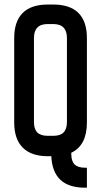

<svg xmlns="http://www.w3.org/2000/svg" viewBox="-20 -702 455 864"><path d="M300.8 -14.6Q300.8 -12.7 300.8 -8.8Q300.8 22.5 315.4 38.1Q331.1 52.7 362.3 52.7Q365.2 52.7 371.1 52.7Q371.1 83 371.1 142.6Q368.2 142.6 362.3 142.6Q290 142.6 252 107.4Q213.9 71.3 210.9 1Q206.1 1 196.3 1Q121.1 1 83 -37.1Q43.9 -75.2 43.9 -151.4Q43.9 -163.1 43.9 -178.7Q43.9 -222.7 43.9 -293Q43.9 -372.1 43.9 -530.3Q43.9 -605.5 82 -643.6Q120.1 -681.6 195.3 -681.6Q203.1 -681.6 219.7 -681.6Q294.9 -681.6 333 -643.6Q371.1 -605.5 371.1 -530.3Q371.1 -403.3 371.1 -151.4Q371.1 -99.6 353.5 -65.4Q335.9 -31.2 300.8 -14.6ZM132.8 -152.3Q132.8 -121.1 148.4 -105.5Q163.1 -90.8 195.3 -90.8Q203.1 -90.8 218.8 -90.8Q251 -90.8 265.6 -105.5Q281.2 -121.1 281.2 -152.3Q281.2 -278.3 281.2 -531.2Q281.2 -562.5 265.6 -578.1Q251 -593.8 218.8 -593.8Q210.9 -593.8 195.3 -593.8Q163.1 -593.8 148.4 -578.1Q132.8 -562.5 132.8 -531.2Q132.8 -405.3 132.8 -152.3Z"/></svg>

Font: ZAANS 2018
Style: Regular
Weight: 400
Designer: Counter Creatives
Version: Version 1.0 - 24-01-18